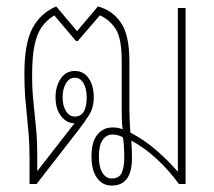

<svg xmlns="http://www.w3.org/2000/svg" viewBox="-20 -573 668 598"><path d="M328 5Q299 5 282 -19Q265 -43 265 -85Q265 -132 283.5 -154Q302 -176 330 -176Q338 -176 345.5 -175Q353 -174 362 -170Q360 -182 359.5 -201Q359 -220 359 -241V-385Q359 -455 339.5 -484Q320 -513 291 -525L222 -445H217L149 -525Q126 -511 110.5 -489.5Q95 -468 87.5 -432Q80 -396 80 -337Q80 -300 82.5 -272Q85 -244 88 -217.5Q91 -191 93.5 -161Q96 -131 96 -90V-40L212 -189Q188 -189 170.5 -211Q153 -233 153 -270Q153 -304 169 -328Q185 -352 213 -352Q240 -352 256 -329.5Q272 -307 272 -269Q272 -238 257.5 -215Q243 -192 226 -170L94 0H72V-79Q72 -121 69.5 -152Q67 -183 64 -210.5Q61 -238 58.5 -269.5Q56 -301 56 -344Q56 -438 81 -485Q106 -532 155 -553L220 -476L285 -553Q332 -540 357.5 -501Q383 -462 383 -383V-231Q383 -215 384 -195Q385 -175 386 -160Q427 -139 464.5 -107Q502 -75 534 -38V-548H558V0H537Q507 -42 468 -78Q429 -114 389 -135Q391 -110 391 -81Q391 5 328 5ZM213 -210Q250 -210 250 -270Q250 -297 240 -314Q230 -331 213 -331Q196 -331 185.5 -313.5Q175 -296 175 -270Q175 -244 185.5 -227Q196 -210 213 -210ZM328 -17Q351 -17 359 -34.5Q367 -52 367 -82Q367 -99 366 -115.5Q365 -132 363 -145Q348 -154 330 -154Q312 -154 300 -137.5Q288 -121 288 -85Q288 -53 299 -35Q310 -17 328 -17Z"/></svg>

Font: Noto Sans Thai Looped ExtraCondensed Thin
Style: Regular
Weight: 100
Width: 2
Designer: Sasikarn Vongin, Ben Mitchell
Foundry: The Fontpad Ltd
Version: Version 1.001; ttfautohint (v1.8.4.7-5d5b)